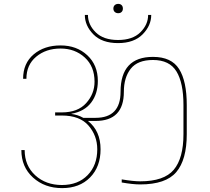

<svg xmlns="http://www.w3.org/2000/svg" viewBox="-20 -983 1082 989"><path d="M90 -210H107Q107 -130 161.5 -80Q216 -30 299 -30Q382 -30 431.5 -81Q481 -132 481 -214Q481 -284 436 -336Q391 -388 298 -388H264V-404H298Q381 -404 424 -452Q467 -500 467 -562Q467 -641 416.5 -687Q366 -733 292 -733Q217 -733 166.5 -691Q116 -649 116 -577H99Q99 -657 153.5 -703Q208 -749 292 -749Q375 -749 429.5 -698.5Q484 -648 484 -566Q484 -500 449.5 -454.5Q415 -409 348 -397V-396Q381 -392 409 -376H472Q601 -376 601 -510Q601 -690 768 -690Q863 -690 902.5 -627.5Q942 -565 942 -442V-292Q942 -160 888 -96.5Q834 -33 702 -33Q665 -33 607 -43V-59Q667 -49 702 -49Q825 -49 875 -108.5Q925 -168 925 -292V-442Q925 -556 889 -615Q853 -674 768 -674Q689 -674 653.5 -629Q618 -584 618 -510Q618 -360 472 -360H433Q498 -309 498 -214Q498 -124 444 -69Q390 -14 300 -14Q210 -14 150 -68.5Q90 -123 90 -210ZM588 -761Q505 -761 461 -806Q417 -851 417 -906H433Q433 -856 473 -816.5Q513 -777 588 -777Q663 -777 703 -816.5Q743 -856 743 -906H759Q759 -851 714.5 -806Q670 -761 588 -761ZM606.5 -921.5Q600 -915 589 -915Q578 -915 571 -921.5Q564 -928 564 -939Q564 -950 571 -956.5Q578 -963 589 -963Q600 -963 606.5 -956.5Q613 -950 613 -939Q613 -928 606.5 -921.5Z"/></svg>

Font: SVN-Poppins Thin
Style: Regular
Weight: 100
Designer: Ninad Kale (Devanagari), Jonny Pinhorn (Latin)
Foundry: Indian Type Foundry
Version: Version 3.002 2017